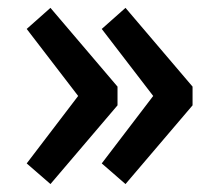

<svg xmlns="http://www.w3.org/2000/svg" viewBox="-20 -509 540 481"><path d="M46.9 -99.6 175.8 -268.6 46.9 -436.5 106.4 -489.3 274.4 -292V-245.1L106.4 -47.9ZM234.9 -99.6 363.8 -268.6 234.9 -436.5 294.4 -489.3 462.4 -292V-245.1L294.4 -47.9Z"/></svg>

Font: Reddit Sans Strawberry
Style: Bold
Weight: 700
Designer: Stephen Hutchings
Foundry: Reddit
Version: Version 1.013